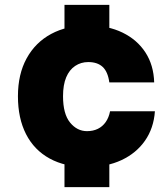

<svg xmlns="http://www.w3.org/2000/svg" viewBox="-20 -677 690 792"><path d="M246 -528V-657H431V-528ZM246 95V-24H431V95ZM339 12Q249 12 185 -23Q121 -58 87.5 -123.5Q54 -189 54 -280Q54 -371 90 -436.5Q126 -502 191 -537Q256 -572 344 -572Q425 -572 485.5 -542.5Q546 -513 580 -460.5Q614 -408 616 -337H431Q425 -381 403.5 -401Q382 -421 344 -421Q314 -421 290 -405Q266 -389 253 -358Q240 -327 240 -280Q240 -207 269 -171.5Q298 -136 339 -136Q364 -136 383.5 -145.5Q403 -155 416 -173.5Q429 -192 434 -218H619Q614 -148 578 -96.5Q542 -45 481 -16.5Q420 12 339 12Z"/></svg>

Font: Azeret Mono ExtraBold
Style: Regular
Weight: 800
Designer: Martin Vácha
Foundry: Displaay
Version: Version 1.002